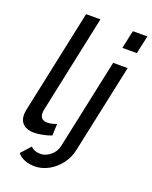

<svg xmlns="http://www.w3.org/2000/svg" viewBox="-166 -819 866 1095"><g transform="rotate(20 267.0 -272.0)"><path d="M112 7Q71 7 48 -13.5Q25 -34 25 -71Q25 -79 26.5 -87Q28 -95 29 -103L162 -730H249L123 -135Q122 -130 121.5 -125.5Q121 -121 121 -116Q121 -73 166 -73Q190 -73 221 -85L218 -14Q196 -5 165.5 1Q135 7 112 7ZM446 -730H534L510 -620H422ZM183 186Q150 186 123 176Q96 166 77 144L130 85Q141 98 157 103Q173 108 190 108Q220 108 249.5 84Q279 60 286 23L402 -522H490L375 17Q365 66 335 104.5Q305 143 265 164.5Q225 186 183 186Z"/></g></svg>

Font: Raleway Medium
Style: Italic
Weight: 500
Italic angle: -12°
Designer: Matt McInerney, Pablo Impallari, Rodrigo Fuenzalida
Foundry: Matt McInerney, Pablo Impallari, Rodrigo Fuenzalida
Version: Version 4.026